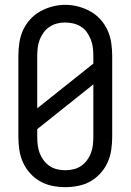

<svg xmlns="http://www.w3.org/2000/svg" viewBox="-20 -766 540 794"><path d="M250 8Q223 8 196 2.5Q169 -3 146 -16Q123 -29 104.5 -49.5Q86 -70 75 -94.5Q64 -119 60 -146Q56 -173 56 -200V-535Q56 -562 60 -589Q64 -616 75 -640.5Q86 -665 104.5 -685.5Q123 -706 146.5 -719Q170 -732 196.5 -739Q223 -746 250 -746Q277 -746 303.5 -739Q330 -732 353.5 -719Q377 -706 395.5 -685.5Q414 -665 425 -640.5Q436 -616 440 -589Q444 -562 444 -535V-200Q444 -173 440 -146Q436 -119 425 -94.5Q414 -70 395.5 -49.5Q377 -29 354 -16Q331 -3 304 2.5Q277 8 250 8ZM134 -318 366 -503V-535Q366 -552 364 -569Q362 -586 355.5 -602.5Q349 -619 339 -633Q329 -647 314.5 -656Q300 -665 283 -669Q266 -673 248 -673Q231 -673 214.5 -668.5Q198 -664 184 -654.5Q170 -645 160 -631Q150 -617 144 -601.5Q138 -586 136 -569Q134 -552 134 -535ZM250 -62Q267 -62 284 -66Q301 -70 315 -79.5Q329 -89 339.5 -103Q350 -117 356 -133Q362 -149 364 -166Q366 -183 366 -200V-417L134 -232V-200Q134 -183 136 -166Q138 -149 144 -133Q150 -117 160.5 -103Q171 -89 185 -79.5Q199 -70 216 -66Q233 -62 250 -62Z"/></svg>

Font: Zed Mono
Style: Regular
Weight: 400
Monospace: yes
Designer: Belleve Invis
Foundry: Belleve Invis
Version: Version 1.0.0; ttfautohint (v1.8.4)